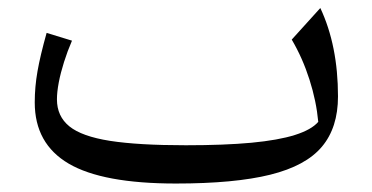

<svg xmlns="http://www.w3.org/2000/svg" viewBox="-20 -440 906 467"><path d="M754.1 -143.6Q737.5 -124.4 697.3 -111.7Q657.1 -99 591.4 -92.8Q525.7 -86.7 432 -86.7Q316.4 -86.7 247.6 -97.4Q178.9 -108.2 148.7 -132.7Q118.5 -157.2 118.5 -198.4Q118.5 -215.9 122.9 -239.3Q127.4 -262.8 135.7 -289.1Q144 -315.5 155.1 -341.1L93.4 -360Q77.8 -304.5 71.2 -266.6Q64.5 -228.6 64.5 -190.8Q64.5 -90.5 147.1 -42Q229.7 6.4 407.8 6.4Q550.8 6.4 637.4 -15.1Q724 -36.6 763 -83.2Q802.1 -129.7 802.1 -205.4Q802.1 -329.1 759.1 -420.5L689.6 -343.7Q716.1 -298.6 732.7 -246.5Q749.4 -194.4 754.1 -143.6Z"/></svg>

Font: Pinar FD VF
Style: Regular
Weight: 300
Designer: Amin Abedi
Version: Version 2.000